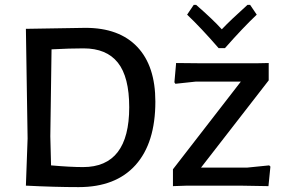

<svg xmlns="http://www.w3.org/2000/svg" viewBox="-20 -760 1165 786"><path d="M875 -563Q803 -646 746 -700L773 -740H783Q852 -680 888 -640Q923 -677 993 -740H1004L1031 -700Q974 -646 901 -563ZM330 -646Q468 -646 542 -568Q616 -490 616 -344Q616 -175 535 -84.5Q454 6 302 6Q205 6 87 0H86L93 -193L86 -642H87ZM320 -76Q509 -76 509 -321Q509 -445 462.5 -503.5Q416 -562 322 -562Q267 -562 191 -558L186 -202L189 -83Q268 -76 320 -76ZM1082 -83 1087 -78 1079 2 963 0H746L688 2V-67L966 -426H782L698 -417L694 -423L701 -502L801 -501H1032L1080 -502V-431L803 -74H993Z"/></svg>

Font: Alegreya Sans SC Medium
Style: Regular
Weight: 500
Designer: Juan Pablo del Peral
Foundry: Huerta Tipografica
Version: Version 2.001;PS 002.001;hotconv 1.0.88;makeotf.lib2.5.64775